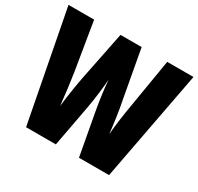

<svg xmlns="http://www.w3.org/2000/svg" viewBox="-152 -896 1113 1078"><g transform="rotate(30 405.0 -357.0)"><path d="M810 -714H640L588 -402C576 -334 565 -254 561 -199C554 -263 542 -349 531 -401L474 -714H337L274 -401C265 -356 251 -271 243 -199C236 -267 225 -354 217 -403L166 -714H0L137 0H330L380 -268C391 -327 401 -408 405 -462C410 -396 420 -328 431 -267L480 0H675Z"/></g></svg>

Font: Noto Sans Ethiopic ExtraCondensed Black
Style: Regular
Weight: 900
Width: 2
Designer: Monotype Design Team
Foundry: Monotype Imaging Inc.
Version: Version 2.102